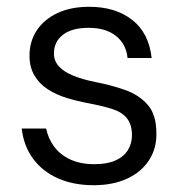

<svg xmlns="http://www.w3.org/2000/svg" viewBox="-20 -534 534 566"><path d="M256 12Q197 12 151.5 -8Q106 -28 78 -65.5Q50 -103 44 -155H116Q122 -126 139.5 -102Q157 -78 187 -64Q217 -50 258 -50Q296 -50 320.5 -61Q345 -72 357 -91.5Q369 -111 369 -135Q369 -167 354 -185.5Q339 -204 310 -213Q281 -222 239 -230Q207 -236 176 -245.5Q145 -255 120.5 -271Q96 -287 81.5 -311.5Q67 -336 67 -370Q67 -412 88.5 -444.5Q110 -477 149.5 -495.5Q189 -514 243 -514Q320 -514 369.5 -475.5Q419 -437 427 -363H356Q352 -404 322 -428Q292 -452 241 -452Q192 -452 165.5 -431.5Q139 -411 139 -376Q139 -355 153 -339Q167 -323 194.5 -311.5Q222 -300 262 -292Q309 -283 349.5 -268.5Q390 -254 415.5 -225Q441 -196 441 -141Q442 -97 419.5 -62Q397 -27 355 -7.5Q313 12 256 12Z"/></svg>

Font: DM Sans 16pt Light
Style: Regular
Weight: 300
Version: Version 4.004;gftools[0.9.30]